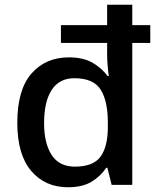

<svg xmlns="http://www.w3.org/2000/svg" viewBox="-20 -780 665 810"><path d="M267 10Q170 10 111.5 -59Q53 -128 53 -262Q53 -402 113 -470Q173 -538 270 -538Q332 -538 371 -515Q410 -492 434 -459H439Q437 -471 434.5 -499Q432 -527 432 -548V-599H237V-674H432V-760H538V-674H614V-599H538V0H451L433 -72H428Q405 -37 366.5 -13.5Q328 10 267 10ZM296 -77Q373 -77 404 -119Q435 -161 435 -246V-262Q435 -354 404.5 -402Q374 -450 294 -450Q230 -450 198 -400.5Q166 -351 166 -261Q166 -175 198 -126Q230 -77 296 -77Z"/></svg>

Font: Noto Sans Lao Looped Medium
Style: Regular
Weight: 500
Designer: Mark Frömberg, Ben Mitchell
Foundry: The Fontpad Ltd
Version: Version 1.002; ttfautohint (v1.8.4.7-5d5b)